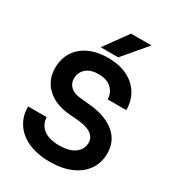

<svg xmlns="http://www.w3.org/2000/svg" viewBox="-227 -1090 1128 1239"><g transform="rotate(30 337.0 -470.5)"><path d="M39 -221H178Q178 -171 218 -137Q258 -103 339 -103Q414 -103 454.5 -133.5Q495 -164 495 -213Q495 -252 461.5 -275.5Q428 -299 360 -305L296 -310Q190 -319 128 -376Q66 -433 66 -525Q66 -593 99 -644.5Q132 -696 192 -723.5Q252 -751 331 -751Q413 -751 473.5 -722Q534 -693 567 -640Q600 -587 600 -517H461Q461 -564 427 -596.5Q393 -629 331 -629Q270 -629 237.5 -599.5Q205 -570 205 -525Q205 -489 231 -464.5Q257 -440 309 -436L373 -430Q493 -420 563.5 -364Q634 -308 634 -213Q634 -144 598 -91.5Q562 -39 495 -10Q428 19 339 19Q244 19 176.5 -11.5Q109 -42 74 -96.5Q39 -151 39 -221ZM380 -960H532L385 -786H254Z"/></g></svg>

Font: Sora-SIA SemiBold
Style: Regular
Weight: 600
Designer: Jonathan Barnbrook, Julián Moncada
Foundry: Barnbrook Fonts
Version: Version 2.000